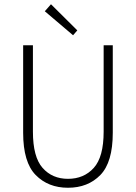

<svg xmlns="http://www.w3.org/2000/svg" viewBox="-20 -872 640 904"><path d="M300 12Q207 12 148 -48Q89 -108 89 -247V-659H135V-252Q135 -133 180.5 -81.5Q226 -30 300 -30Q375 -30 421.5 -81.5Q468 -133 468 -252V-659H511V-247Q511 -108 452.5 -48Q394 12 300 12ZM324 -706 191 -819 220 -852 344 -729Z"/></svg>

Font: TypoPRO Source Code Pro
Style: Regular
Weight: 300
Monospace: yes
Designer: Paul D. Hunt, Teo Tuominen
Foundry: Adobe Systems Incorporated
Version: Version 2.010;PS 1.0;hotconv 1.0.84;makeotf.lib2.5.63406